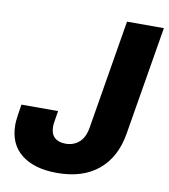

<svg xmlns="http://www.w3.org/2000/svg" viewBox="-83 -798 773 879"><g transform="rotate(10 304.0 -359.0)"><path d="M240.7 10.3Q134.3 10.3 74.5 -37.4Q14.6 -85 14.6 -174.3Q14.6 -182.1 15.4 -191.9Q16.1 -201.7 18.8 -219.7Q21.5 -237.8 26.4 -269.5H196.8Q192.4 -240.7 189.9 -226.3Q187.5 -211.9 187 -205.8Q186.5 -199.7 186.5 -195.8Q186.5 -162.6 204.6 -145.5Q222.7 -128.4 255.9 -128.4Q293.9 -128.4 319.6 -151.6Q345.2 -174.8 352.5 -221.2L436.5 -727.5H607.9L523.9 -223.1Q505.4 -110.8 432.9 -50.3Q360.4 10.3 240.7 10.3Z"/></g></svg>

Font: Inter 18pt ExtraBold
Style: Italic
Weight: 800
Italic angle: -9.3988°
Designer: Rasmus Andersson
Foundry: rsms
Version: Version 4.001;git-66647c0bb